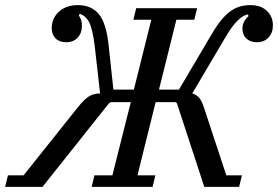

<svg xmlns="http://www.w3.org/2000/svg" viewBox="-70 -730 1086 750"><path d="M-39 -45H22L235 -312Q259 -342 277.5 -353.5Q296 -365 321 -365L300 -550Q292 -616 278.5 -642.5Q265 -669 241 -676L238 -669Q250 -654 250 -629Q250 -601 233.5 -583Q217 -565 188 -565Q162 -565 147 -580Q132 -595 132 -621Q132 -637 138 -652.5Q144 -668 156.5 -681Q169 -694 188.5 -702Q208 -710 234 -710Q287 -710 316 -675Q345 -640 354 -556L373 -380H453L521 -653H451L462 -698H700L689 -653H619L551 -380H629L759 -600Q778 -632 796 -653.5Q814 -675 832 -687.5Q850 -700 869 -705Q888 -710 908 -710Q949 -710 972.5 -687.5Q996 -665 996 -631Q996 -602 979 -583.5Q962 -565 933 -565Q908 -565 892.5 -579.5Q877 -594 877 -619Q877 -632 883.5 -645Q890 -658 901 -667L898 -674Q889 -672 879.5 -666.5Q870 -661 859 -650.5Q848 -640 835.5 -623Q823 -606 808 -580L681 -365Q698 -360 708.5 -347.5Q719 -335 728 -306L814 -45H875L864 0H728L621 -327L615 -331H538L467 -45H537L526 0H288L299 -45H369L441 -331H363L356 -327L96 0H-50Z"/></svg>

Font: IBM Plex Serif Text
Style: Italic
Weight: 450
Italic angle: -14°
Designer: Mike Abbink, Paul van der Laan, Pieter van Rosmalen
Foundry: Bold Monday
Version: Version 3.001